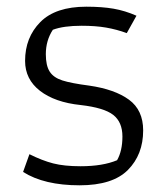

<svg xmlns="http://www.w3.org/2000/svg" viewBox="-20 -544 502 574"><path d="M49 -30 68 -83Q106 -64 139 -55.5Q172 -47 221 -47Q287 -47 330 -65Q346 -93 346 -136Q346 -179 318.5 -200.5Q291 -222 221 -230Q144 -238 99.5 -272.5Q55 -307 55 -362Q55 -432 100.5 -478Q146 -524 238 -524Q285 -524 319.5 -518Q354 -512 388 -497L359 -445Q329 -456 297.5 -461.5Q266 -467 224 -467Q170 -467 138 -455Q117 -423 117 -382Q117 -348 128.5 -330Q140 -312 166.5 -303.5Q193 -295 247 -288Q323 -277 365.5 -246Q408 -215 408 -154Q408 -82 362.5 -36Q317 10 218 10Q112 10 49 -30Z"/></svg>

Font: Athiti
Style: Regular
Weight: 400
Designer: CadsonDemak Team
Foundry: CadsonDemak
Version: Version 1.033